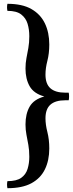

<svg xmlns="http://www.w3.org/2000/svg" viewBox="-20 -822 386 1009"><path d="M19 -802Q97 -802 145 -774.5Q193 -747 216 -699Q239 -651 239 -588Q239 -541 229 -502.5Q219 -464 219 -430Q219 -381 245 -358Q271 -335 323 -335H341Q343 -328 343 -315.5Q343 -303 341 -295H323Q271 -295 245 -272Q219 -249 219 -200Q219 -167 229 -128Q239 -89 239 -42Q239 21 216 68Q193 115 145 141Q97 167 19 167Q15 148 19 130Q67 130 91.5 112.5Q116 95 125 65.5Q134 36 134 2Q134 -33 129 -60.5Q124 -88 119 -114Q114 -140 114 -168Q114 -224 136 -262Q158 -300 213 -315Q158 -330 136 -368.5Q114 -407 114 -462Q114 -491 119 -516.5Q124 -542 129 -570Q134 -598 134 -632Q134 -667 125 -697Q116 -727 91.5 -746Q67 -765 19 -765Q15 -784 19 -802Z"/></svg>

Font: Poltawski Nowy Medium
Style: Regular
Weight: 500
Version: Version 1.001;gftools[0.9.25]